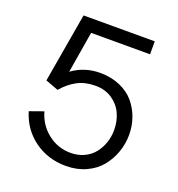

<svg xmlns="http://www.w3.org/2000/svg" viewBox="-129 -807 858 924"><g transform="rotate(20 300.0 -345.0)"><path d="M313 -467.8Q369.6 -467.8 415 -448Q460.4 -428.2 488.3 -395Q516.1 -361.8 530.5 -320.8Q544.9 -279.8 544.9 -234.9Q544.9 -188.5 529.5 -145.3Q514.2 -102.1 485.6 -67.1Q457 -32.2 411.1 -11.2Q365.2 9.8 309.1 9.8Q216.8 9.8 147.2 -40.8Q77.6 -91.3 51.8 -176.8L123 -202.1Q141.1 -137.2 192.4 -97.2Q243.7 -57.1 309.1 -57.1Q347.2 -57.1 378.4 -72Q409.7 -86.9 429.2 -112.1Q448.7 -137.2 459 -168Q469.2 -198.7 469.2 -231.9Q469.2 -276.4 452.4 -314.2Q435.5 -352.1 399.2 -377Q362.8 -401.9 313 -401.9Q260.3 -401.9 220.9 -381.3Q181.6 -360.8 147 -320.8L81.1 -345.2L142.1 -700.2H506.8V-633.8H205.1L169.9 -421.9Q232.4 -467.8 313 -467.8Z"/></g></svg>

Font: LT Superior
Style: Regular
Weight: 400
Designer: Daniel Lyons
Foundry: LyonsType
Version: Version 1.000